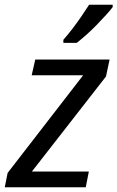

<svg xmlns="http://www.w3.org/2000/svg" viewBox="-35 -786 493 806"><path d="M-15 0 -3 -60 314 -470H98L113 -536H425L410 -465L99 -66H338L325 0ZM231 -619Q248 -638 268 -664Q288 -690 306.5 -717Q325 -744 339 -766H438V-756Q428 -743 410 -723Q392 -703 370.5 -681Q349 -659 327 -639.5Q305 -620 287 -606H231Z"/></svg>

Font: Noto Sans Display
Style: Italic
Weight: 400
Italic angle: -12°
Designer: Monotype Design Team
Foundry: Monotype Imaging Inc.
Version: Version 2.003